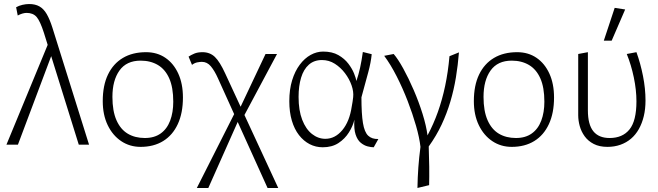

<svg xmlns="http://www.w3.org/2000/svg" viewBox="-20 -718 3268 953"><path d="M371 0 198 -555Q179 -614 161.5 -634Q144 -654 112 -654Q102 -654 90.5 -650.5Q79 -647 68 -641L60 -682Q74 -690 91.5 -694Q109 -698 125 -698Q155 -698 176 -686Q197 -674 212 -648Q227 -622 240 -581L422 0ZM12 0 219 -501 240 -455 69 0Z M678 11Q624 11 581.5 -17.5Q539 -46 514.5 -97Q490 -148 490 -216Q490 -294 516 -348Q542 -402 590 -430.5Q638 -459 705 -459Q760 -459 801 -431Q842 -403 865 -352.5Q888 -302 888 -234Q888 -157 862.5 -102Q837 -47 790 -18Q743 11 678 11ZM699 -33Q746 -33 777.5 -55.5Q809 -78 824.5 -119Q840 -160 840 -213Q840 -284 820 -329Q800 -374 763.5 -395.5Q727 -417 678 -417Q608 -417 573 -368Q538 -319 538 -237Q538 -167 558 -121.5Q578 -76 614 -54.5Q650 -33 699 -33Z M1308 215 1062 -329Q1045 -367 1026.5 -389Q1008 -411 982 -411Q973 -411 959.5 -408.5Q946 -406 933 -396L916 -437Q928 -445 944.5 -452Q961 -459 985 -459Q1022 -459 1046.5 -435.5Q1071 -412 1098 -353L1361 215ZM957 215 1147 -161 1168 -131 1014 215ZM1182 -126 1160 -158 1298 -450H1355Z M1582 13Q1547 13 1517 -2.5Q1487 -18 1464 -47.5Q1441 -77 1428.5 -119.5Q1416 -162 1416 -216Q1416 -274 1430 -319.5Q1444 -365 1468 -397Q1492 -429 1522 -445.5Q1552 -462 1584 -462Q1629 -462 1659.5 -444.5Q1690 -427 1709 -402Q1728 -377 1737.5 -353Q1747 -329 1749 -316Q1760 -348 1767.5 -382.5Q1775 -417 1781 -460L1825 -449Q1821 -408 1808 -360Q1795 -312 1774 -235Q1774 -153 1781.5 -107.5Q1789 -62 1807.5 -44.5Q1826 -27 1858 -28L1835 13Q1822 13 1804.5 8.5Q1787 4 1770.5 -9.5Q1754 -23 1745 -50.5Q1736 -78 1739 -124Q1732 -93 1712 -61Q1692 -29 1660 -8Q1628 13 1582 13ZM1595 -29Q1643 -29 1679 -72Q1715 -115 1726 -190Q1728 -201 1730 -213Q1732 -225 1733 -236Q1736 -263 1725 -294.5Q1714 -326 1692.5 -354.5Q1671 -383 1642 -401.5Q1613 -420 1578 -420Q1539 -420 1513 -397Q1487 -374 1474.5 -332.5Q1462 -291 1462 -237Q1462 -170 1480 -123.5Q1498 -77 1528.5 -53Q1559 -29 1595 -29Z M1887 -441 1934 -450Q1955 -426 1981.5 -378Q2008 -330 2033.5 -271Q2059 -212 2077.5 -152.5Q2096 -93 2102 -46Q2132 -102 2153.5 -162.5Q2175 -223 2189.5 -291.5Q2204 -360 2211 -439L2258 -458Q2253 -395 2243 -334Q2233 -273 2215.5 -214Q2198 -155 2172 -99.5Q2146 -44 2108 9Q2110 61 2110.5 110Q2111 159 2110 201L2052 215Q2053 161 2056.5 112.5Q2060 64 2067 11Q2062 -34 2045 -93.5Q2028 -153 2003.5 -216.5Q1979 -280 1949 -339Q1919 -398 1887 -441Z M2520 11Q2466 11 2423.5 -17.5Q2381 -46 2356.5 -97Q2332 -148 2332 -216Q2332 -294 2358 -348Q2384 -402 2432 -430.5Q2480 -459 2547 -459Q2602 -459 2643 -431Q2684 -403 2707 -352.5Q2730 -302 2730 -234Q2730 -157 2704.5 -102Q2679 -47 2632 -18Q2585 11 2520 11ZM2541 -33Q2588 -33 2619.5 -55.5Q2651 -78 2666.5 -119Q2682 -160 2682 -213Q2682 -284 2662 -329Q2642 -374 2605.5 -395.5Q2569 -417 2520 -417Q2450 -417 2415 -368Q2380 -319 2380 -237Q2380 -167 2400 -121.5Q2420 -76 2456 -54.5Q2492 -33 2541 -33Z M2995 11Q2955 11 2927 -3.5Q2899 -18 2882 -41.5Q2865 -65 2857.5 -92.5Q2850 -120 2850 -146V-450L2898 -459V-170Q2898 -100 2925 -66.5Q2952 -33 3006 -33Q3070 -33 3104.5 -75.5Q3139 -118 3139 -215Q3139 -271 3126 -333.5Q3113 -396 3091 -450L3139 -459Q3159 -404 3171.5 -341Q3184 -278 3184 -219Q3184 -177 3175.5 -141.5Q3167 -106 3151 -77.5Q3135 -49 3112 -29.5Q3089 -10 3059.5 0.5Q3030 11 2995 11ZM2977 -516 3031 -679 3083 -671 3016 -516Z"/></svg>

Font: Ancizar Sans Thin
Style: Regular
Weight: 100
Designer: Cesar Puertas, Viviana Monsalve, Julian Moncada, Julian Prieto, Jose Castro, Mariel Hernandez, Felipe Aragon, Sara Alarc
Version: Version 8.100